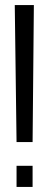

<svg xmlns="http://www.w3.org/2000/svg" viewBox="-20 -734 191 754"><path d="M45 -176H108L113 -714H38ZM45 0H108V-83H45Z"/></svg>

Font: Non Bureau Light
Style: Regular
Weight: 300
Designer: Jona Saucedo
Foundry: Non Foundry
Version: Version 1.000;FEAKit 1.0